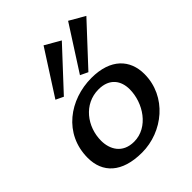

<svg xmlns="http://www.w3.org/2000/svg" viewBox="-211 -865 996 996"><g transform="rotate(-45 286.5 -367.5)"><path d="M29 -170C29 -62 100 10 248 10C400 10 545 -105 545 -270C545 -374 477 -450 336 -450C177 -450 29 -346 29 -170ZM124 -502 166 -482 365 -696 280 -745ZM141 -184C141 -286 212 -382 320 -382C402 -382 435 -329 435 -268C435 -168 364 -59 259 -59C174 -59 141 -121 141 -184ZM304 -502 346 -482 545 -696 460 -745Z"/></g></svg>

Font: KpSans
Style: BoldItalic
Weight: 700
Italic angle: -11°
Version: Version 0.66